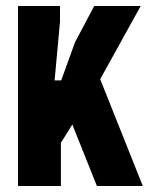

<svg xmlns="http://www.w3.org/2000/svg" viewBox="-20 -620 526 640"><path d="M40 0V-600H180V-548L162 -352H184L230 -479L294 -600H449L314 -356L456 0H303L221 -205L183 -144V0Z"/></svg>

Font: Big Shoulders Display Black
Style: Regular
Weight: 900
Designer: Patric King
Foundry: XO Type Co
Version: Version 1.000; ttfautohint (v1.8.2)